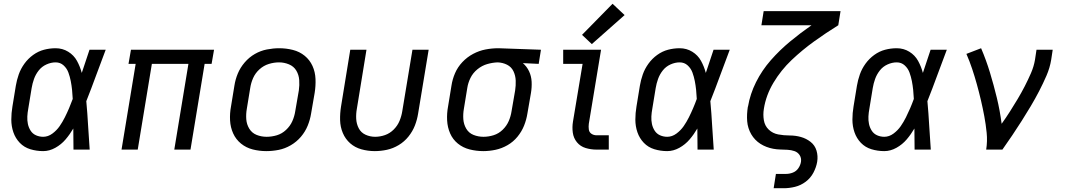

<svg xmlns="http://www.w3.org/2000/svg" viewBox="-20 -794 5656 1019"><path d="M209 8Q242 8 273.5 -9.5Q305 -27 328 -54Q351 -81 369 -112Q369 -56 370 0H456Q451 -64 447.5 -128.5Q444 -193 438 -257Q465 -325 490 -393.5Q515 -462 541 -530H455Q435 -470 414 -407Q405 -441 388.5 -471Q372 -501 342 -519.5Q312 -538 275 -538Q244 -538 213.5 -530Q183 -522 156 -502.5Q129 -483 109.5 -456Q90 -429 79.5 -399Q69 -369 64 -339L46 -229Q40 -194 40 -159Q40 -124 51 -92Q62 -60 85 -36Q108 -12 141 -2Q174 8 209 8ZM209 -68Q189 -68 171 -76Q153 -84 142.5 -100.5Q132 -117 128 -136Q124 -155 125 -175.5Q126 -196 130 -217L148 -327Q152 -351 160.5 -375Q169 -399 185.5 -420Q202 -441 226.5 -452Q251 -463 275 -463Q300 -463 317.5 -447Q335 -431 343 -409Q351 -387 355.5 -364Q360 -341 362.5 -317Q365 -293 366 -269Q357 -244 346.5 -219.5Q336 -195 324 -171Q312 -147 296.5 -124.5Q281 -102 258 -85Q235 -68 209 -68Z M625 0H711L786 -455H980L905 0H991L1066 -455H1103L1116 -530H675L662 -455H700Z M1393 8Q1426 8 1459 1.5Q1492 -5 1523 -23Q1554 -41 1577 -68Q1600 -95 1613 -127Q1626 -159 1631 -191L1650 -301Q1656 -338 1654.5 -375Q1653 -412 1638.5 -444Q1624 -476 1597 -498Q1570 -520 1534.5 -529Q1499 -538 1462 -538Q1430 -538 1396.5 -531.5Q1363 -525 1332.5 -507.5Q1302 -490 1278.5 -462.5Q1255 -435 1242 -403.5Q1229 -372 1224 -339L1206 -229Q1199 -192 1201 -155Q1203 -118 1217.5 -86Q1232 -54 1259 -32Q1286 -10 1321 -1Q1356 8 1393 8ZM1395 -68Q1367 -68 1342 -78Q1317 -88 1303 -111Q1289 -134 1287 -161.5Q1285 -189 1290 -217L1308 -327Q1312 -354 1323.5 -380Q1335 -406 1357 -426Q1379 -446 1406.5 -454.5Q1434 -463 1461 -463Q1488 -463 1513.5 -452.5Q1539 -442 1552.5 -419.5Q1566 -397 1568 -369.5Q1570 -342 1566 -314L1547 -204Q1543 -177 1531.5 -151Q1520 -125 1498 -104.5Q1476 -84 1449 -76Q1422 -68 1395 -68Z M1969 8Q2001 8 2033.5 1Q2066 -6 2096 -24Q2126 -42 2148 -69.5Q2170 -97 2182 -128Q2194 -159 2199 -191L2255 -530H2169L2115 -204Q2111 -178 2100.5 -152.5Q2090 -127 2069.5 -106.5Q2049 -86 2023 -77Q1997 -68 1971 -68Q1944 -68 1920 -79Q1896 -90 1884 -113Q1872 -136 1870.5 -163Q1869 -190 1874 -217L1925 -530H1839L1790 -229Q1784 -192 1785 -156Q1786 -120 1799.5 -88Q1813 -56 1838.5 -33.5Q1864 -11 1898.5 -1.5Q1933 8 1969 8Z M2545 8Q2577 8 2610 1Q2643 -6 2673.5 -23.5Q2704 -41 2726.5 -68.5Q2749 -96 2761.5 -127.5Q2774 -159 2779 -191L2798 -301Q2803 -331 2801.5 -360.5Q2800 -390 2788 -415.5Q2776 -441 2755 -459L2839 -455L2851 -530L2626 -538H2625Q2591 -538 2557 -531.5Q2523 -525 2491 -508Q2459 -491 2434 -464.5Q2409 -438 2395 -405.5Q2381 -373 2376 -339L2358 -229Q2351 -192 2353 -155Q2355 -118 2369 -86Q2383 -54 2410 -32Q2437 -10 2472.5 -1Q2508 8 2545 8ZM2546 -68Q2518 -68 2493 -78Q2468 -88 2454.5 -111Q2441 -134 2439 -161.5Q2437 -189 2442 -217L2460 -327Q2464 -354 2477 -380.5Q2490 -407 2514 -426.5Q2538 -446 2566 -454Q2594 -462 2621 -463Q2648 -462 2671 -450.5Q2694 -439 2705 -416Q2716 -393 2717 -366.5Q2718 -340 2714 -314L2695 -204Q2691 -177 2680 -151.5Q2669 -126 2648 -105.5Q2627 -85 2600 -76.5Q2573 -68 2546 -68Z M3146 0H3211V-76H3146Q3131 -76 3119 -84Q3107 -92 3105 -107Q3103 -122 3105 -137L3170 -530H2969V-455H3072L3021 -149Q3016 -119 3020 -90Q3024 -61 3042 -39Q3060 -17 3088 -8.5Q3116 0 3146 0ZM3121 -560 3295 -714 3231 -774 3069 -609Z M3521 8Q3554 8 3585.5 -9.5Q3617 -27 3640 -54Q3663 -81 3681 -112Q3681 -56 3682 0H3768Q3763 -64 3759.5 -128.5Q3756 -193 3750 -257Q3777 -325 3802 -393.5Q3827 -462 3853 -530H3767Q3747 -470 3726 -407Q3717 -441 3700.5 -471Q3684 -501 3654 -519.5Q3624 -538 3587 -538Q3556 -538 3525.5 -530Q3495 -522 3468 -502.5Q3441 -483 3421.5 -456Q3402 -429 3391.5 -399Q3381 -369 3376 -339L3358 -229Q3352 -194 3352 -159Q3352 -124 3363 -92Q3374 -60 3397 -36Q3420 -12 3453 -2Q3486 8 3521 8ZM3521 -68Q3501 -68 3483 -76Q3465 -84 3454.5 -100.5Q3444 -117 3440 -136Q3436 -155 3437 -175.5Q3438 -196 3442 -217L3460 -327Q3464 -351 3472.5 -375Q3481 -399 3497.5 -420Q3514 -441 3538.5 -452Q3563 -463 3587 -463Q3612 -463 3629.5 -447Q3647 -431 3655 -409Q3663 -387 3667.5 -364Q3672 -341 3674.5 -317Q3677 -293 3678 -269Q3669 -244 3658.5 -219.5Q3648 -195 3636 -171Q3624 -147 3608.5 -124.5Q3593 -102 3570 -85Q3547 -68 3521 -68Z M4086 205H4140Q4169 205 4199.5 197.5Q4230 190 4256 170.5Q4282 151 4297 122.5Q4312 94 4317 65Q4322 34 4313.5 5.5Q4305 -23 4282 -41Q4259 -59 4230.5 -67Q4202 -75 4171 -75Q4140 -75 4110.5 -80.5Q4081 -86 4060 -106Q4039 -126 4034 -156Q4029 -186 4034 -216Q4045 -288 4085 -355Q4125 -422 4181.5 -475.5Q4238 -529 4300.5 -574Q4363 -619 4429 -660L4441 -735H4033L4021 -660H4287Q4228 -619 4173 -573.5Q4118 -528 4071 -474.5Q4024 -421 3992.5 -358Q3961 -295 3950 -229L3949 -227Q3946 -208 3945 -188.5Q3944 -169 3945.5 -150.5Q3947 -132 3952.5 -114.5Q3958 -97 3967 -81.5Q3976 -66 3988.5 -53Q4001 -40 4016 -30.5Q4031 -21 4048 -14.5Q4065 -8 4083.5 -4.5Q4102 -1 4121.5 -0.5Q4141 0 4160 1Q4179 2 4196.5 8Q4214 14 4224 29.5Q4234 45 4231 65Q4228 83 4217 99Q4206 115 4188 122Q4170 129 4152 129H4098Z M4673 8Q4706 8 4737.5 -9.5Q4769 -27 4792 -54Q4815 -81 4833 -112Q4833 -56 4834 0H4920Q4915 -64 4911.5 -128.5Q4908 -193 4902 -257Q4929 -325 4954 -393.5Q4979 -462 5005 -530H4919Q4899 -470 4878 -407Q4869 -441 4852.5 -471Q4836 -501 4806 -519.5Q4776 -538 4739 -538Q4708 -538 4677.5 -530Q4647 -522 4620 -502.5Q4593 -483 4573.5 -456Q4554 -429 4543.5 -399Q4533 -369 4528 -339L4510 -229Q4504 -194 4504 -159Q4504 -124 4515 -92Q4526 -60 4549 -36Q4572 -12 4605 -2Q4638 8 4673 8ZM4673 -68Q4653 -68 4635 -76Q4617 -84 4606.5 -100.5Q4596 -117 4592 -136Q4588 -155 4589 -175.5Q4590 -196 4594 -217L4612 -327Q4616 -351 4624.5 -375Q4633 -399 4649.5 -420Q4666 -441 4690.5 -452Q4715 -463 4739 -463Q4764 -463 4781.5 -447Q4799 -431 4807 -409Q4815 -387 4819.5 -364Q4824 -341 4826.5 -317Q4829 -293 4830 -269Q4821 -244 4810.5 -219.5Q4800 -195 4788 -171Q4776 -147 4760.5 -124.5Q4745 -102 4722 -85Q4699 -68 4673 -68Z M5214 0H5300Q5327 -38 5352.5 -76Q5378 -114 5402.5 -152.5Q5427 -191 5450.5 -230.5Q5474 -270 5495 -310.5Q5516 -351 5534 -392.5Q5552 -434 5559 -477L5567 -530H5481L5473 -477Q5467 -441 5451.5 -405.5Q5436 -370 5418.5 -336Q5401 -302 5381 -268.5Q5361 -235 5340 -202Q5319 -169 5296 -137Q5287 -207 5270.5 -275Q5254 -343 5234 -409Q5214 -475 5187 -538L5109 -508Q5126 -469 5139.5 -428.5Q5153 -388 5164.5 -346.5Q5176 -305 5186 -262.5Q5196 -220 5204 -177Q5212 -134 5216.5 -89.5Q5221 -45 5214 0Z"/></svg>

Font: Iosevka Sparkle
Style: Italic
Weight: 400
Italic angle: -9°
Designer: Belleve Invis
Foundry: Belleve Invis
Version: Version 4.5.0; ttfautohint (v1.8.3)